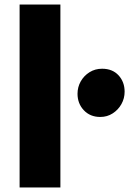

<svg xmlns="http://www.w3.org/2000/svg" viewBox="-20 -832 573 852"><path d="M67 0V-812H248V0ZM425 -313Q380 -313 352 -342.8Q324 -372.5 324 -416Q324 -445.5 338.2 -470.8Q352.5 -496 377.2 -511.5Q402 -527 433 -527Q479 -527 506 -497.8Q533 -468.5 533 -425Q533 -395.5 518.8 -370Q504.5 -344.5 480 -328.8Q455.5 -313 425 -313Z"/></svg>

Font: Merriweather Sans Black
Style: Regular
Weight: 900
Designer: Eben Sorkin
Foundry: Eben Sorkin
Version: Version 1.008; ttfautohint (v1.7.19-72a1) -l 8 -r 50 -G 200 